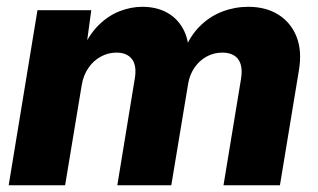

<svg xmlns="http://www.w3.org/2000/svg" viewBox="-20 -553 948 573"><path d="M5.9 0 91.8 -522.5H252.4L235.4 -397.5L225.1 -402.8Q245.6 -449.7 274.4 -478Q303.2 -506.3 336.9 -519.5Q370.6 -532.7 404.8 -532.7Q446.3 -532.7 477.5 -515.9Q508.8 -499 526.4 -467Q543.9 -435.1 543.9 -389.2L529.3 -399.9Q546.9 -445.8 576.7 -475.1Q606.4 -504.4 643.8 -518.6Q681.2 -532.7 720.7 -532.7Q773.4 -532.7 810.8 -509.3Q848.1 -485.8 865 -443.4Q881.8 -400.9 872.1 -343.3L815.4 0H647L699.2 -316.9Q703.6 -344.2 698 -361.8Q692.4 -379.4 678.2 -387.7Q664.1 -396 644 -396Q617.7 -396 595.9 -383.8Q574.2 -371.6 560.1 -350.6Q545.9 -329.6 541.5 -303.2L491.2 0H330.1L382.3 -318.8Q388.7 -356.9 373.8 -376.5Q358.9 -396 327.6 -396Q302.7 -396 280.8 -384Q258.8 -372.1 243.9 -350.3Q229 -328.6 224.1 -300.3L174.3 0Z"/></svg>

Font: Inter 28pt ExtraBold
Style: Italic
Weight: 800
Italic angle: -9.3988°
Designer: Rasmus Andersson
Foundry: rsms
Version: Version 4.001;git-66647c0bb